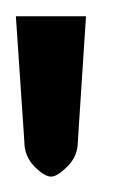

<svg xmlns="http://www.w3.org/2000/svg" viewBox="-20 -603 177 242"><path d="M78.1 -424.3Q78.1 -406.2 64.9 -393.1Q52.2 -380.4 44.4 -380.4Q36.1 -380.4 23.4 -393.1Q10.7 -406.2 10.7 -424.3L0 -582.5H88.4Z"/></svg>

Font: Kadhim
Style: Regular
Weight: 400
Designer: Developer/ Husham Jawad
Version: Version 1.00;December 29, 2020;FontCreator 13.0.0.2683 32-bi